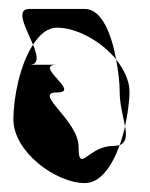

<svg xmlns="http://www.w3.org/2000/svg" viewBox="-20 -717 336 430"><path d="M10 -450C10 -376 106 -307 170 -307C205 -307 231 -345 248 -392C244 -391 238 -390 232 -390C178 -390 156 -326 156 -388C156 -448 52 -510 108 -510C163 -510 52 -572 108 -572H46C68 -572 64 -593 54 -617C25 -573 10 -499 10 -450ZM46 -697C13 -697 39 -653 54 -617C69 -640 86 -655 108 -655C150 -655 206 -626 240 -584C230 -640 208 -697 170 -697ZM240 -584C245 -558 248 -532 248 -512C248 -484 256 -456 260 -434C266 -462 270 -490 270 -512C270 -537 257 -562 240 -584ZM248 -392C263 -398 264 -413 260 -434C257 -420 253 -406 248 -392Z"/></svg>

Font: bitstorm
Style: maxcn
Weight: 400
Version: Version 0.2